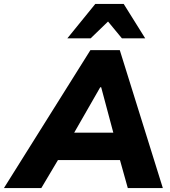

<svg xmlns="http://www.w3.org/2000/svg" viewBox="-82 -961 871 981"><path d="M-62 0 380 -705H530L750 0H571L531 -143H214L129 0ZM430 -515 297 -283H497L435 -515ZM262 -765 405 -941H550L660 -765H541L470 -851L381 -765Z"/></svg>

Font: Mulish Black
Style: Italic
Weight: 900
Italic angle: -9°
Designer: Vernon Adams
Foundry: Vernon Adams
Version: Version 3.603; ttfautohint (v1.8.3)